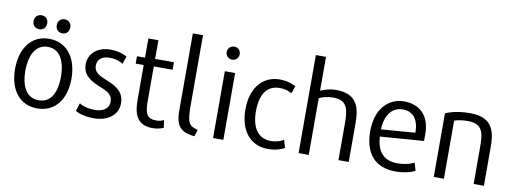

<svg xmlns="http://www.w3.org/2000/svg" viewBox="-62 -1137 4038 1508"><g transform="rotate(10 1956.5 -383.0)"><path d="M235 -658C235 -624 212 -602 181 -602C150 -602 126 -624 126 -658C126 -692 150 -714 181 -714C212 -714 235 -692 235 -658ZM419 -658C419 -624 396 -602 365 -602C334 -602 311 -624 311 -658C311 -692 334 -714 365 -714C396 -714 419 -692 419 -658ZM498 -263C498 -101 416 13 273 13C129 13 48 -101 48 -263C48 -426 129 -542 272 -542C416 -542 498 -426 498 -263ZM414 -263C414 -378 375 -478 273 -478C171 -478 130 -378 130 -263C130 -147 171 -52 273 -52C375 -52 414 -147 414 -263Z M915 -140C915 -52 840 12 724 12C649 12 600 -6 576 -21L597 -85C614 -72 658 -54 720 -54C786 -54 832 -84 832 -138C832 -193 799 -213 721 -244C631 -280 588 -323 588 -395C588 -478 655 -542 760 -542C822 -542 868 -525 893 -510C889 -496 877 -463 873 -449C855 -460 820 -478 764 -478C705 -478 668 -448 668 -399C668 -347 708 -325 774 -299C868 -263 915 -219 915 -140Z M1279 -10C1262 -2 1230 8 1192 8C1055 8 1038 -96 1038 -195V-468H974V-527H1038V-680H1118V-531H1268V-471H1118V-196C1118 -98 1133 -56 1211 -56C1233 -56 1253 -61 1270 -70Z M1544 -39 1527 14C1425 2 1375 -30 1375 -166V-780H1456V-232C1456 -71 1473 -61 1544 -39Z M1766 -682C1766 -652 1743 -630 1714 -630C1686 -630 1662 -652 1662 -682C1662 -713 1686 -734 1714 -734C1743 -734 1766 -713 1766 -682ZM1756 2H1674V-531H1756Z M2244 -20C2220 -4 2171 12 2112 12C1971 12 1885 -96 1885 -264C1885 -434 1974 -542 2111 -542C2172 -542 2215 -525 2239 -510C2235 -497 2224 -464 2219 -451C2196 -464 2169 -476 2122 -476C2016 -476 1969 -393 1969 -265C1969 -140 2016 -54 2125 -54C2170 -54 2204 -68 2226 -81Z M2756 2H2674V-283C2674 -397 2666 -475 2548 -475C2506 -475 2461 -463 2437 -450V2H2356V-780H2437V-510C2480 -529 2520 -538 2560 -538C2745 -538 2756 -410 2756 -297Z M3310 -263 2962 -237C2969 -116 3025 -54 3134 -54C3198 -54 3242 -70 3267 -83L3285 -21C3258 -5 3200 12 3129 12C2968 12 2880 -88 2880 -265C2880 -449 2982 -542 3103 -542C3232 -542 3310 -459 3310 -321ZM3232 -315C3231 -426 3183 -478 3103 -478C3021 -478 2964 -411 2961 -294Z M3834 2H3752V-286C3752 -392 3748 -477 3624 -477C3570 -477 3537 -469 3515 -461V2H3434V-505C3477 -525 3542 -541 3632 -541C3821 -541 3834 -413 3834 -300Z"/></g></svg>

Font: Repo Regular
Style: Regular
Weight: 400
Designer: Stefan Peev
Foundry: Context Ltd
Version: Version 1.502